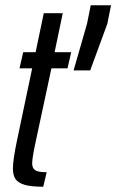

<svg xmlns="http://www.w3.org/2000/svg" viewBox="-20 -708 441 728"><path d="M29 -69Q29 -103 45 -178L102 -449H54L68 -510H115L146 -658H218L187 -510H250L236 -449H175L113 -160Q102 -108 102 -88Q102 -71 113 -63Q124 -55 157 -55L144 0Q97 0 72.5 -7.5Q48 -15 38.5 -29.5Q29 -44 29 -69ZM259 -441 310 -618 324 -688H401L387 -618L322 -441Z"/></svg>

Font: Saira Ultra Condensed Medium
Style: Italic
Weight: 500
Width: 1
Italic angle: -12°
Designer: Hector Gatti with collaboration of the Omnibus-Type team
Foundry: Omnibus-Type
Version: Version 1.001; ttfautohint (v1.8)